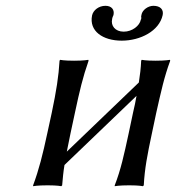

<svg xmlns="http://www.w3.org/2000/svg" viewBox="-20 -638 617 661"><path d="M238 -250C254 -325 265 -372 285 -429L284 -432C284 -432 269 -429 235 -429C200 -429 187 -432 187 -432L185 -429C182 -376 174 -325 158 -249L143 -180C127 -105 114 -54 94 0V3C94 3 109 0 144 0C178 0 191 3 191 3L194 0C196 -24 198 -46 202 -70L450 -308C447 -290 443 -271 438 -250L423 -179C407 -105 396 -54 375 0V3C375 3 390 0 425 0C459 0 472 3 472 3L475 0C478 -57 487 -104 503 -179L518 -250C535 -325 545 -372 566 -429L565 -432C565 -432 550 -429 516 -429C481 -429 468 -432 468 -432L466 -429C465 -404 462 -380 458 -354L210 -116C214 -135 218 -156 223 -180ZM540 -586C544 -605 532 -618 508 -618C490 -618 470 -604 467 -587C467 -587 467 -586 467 -586C466 -584 466 -582 466 -580C467 -577 466 -575 466 -572C466 -572 465 -571 465 -571C461 -549 435 -529 406 -529C376 -529 361 -550 366 -572C366 -574 367 -577 368 -580C370 -583 370 -585 371 -588C374 -604 365 -618 343 -618C320 -618 301 -603 297 -585C286 -531 334 -498 399 -498C463 -498 528 -531 540 -586Z"/></svg>

Font: Libertinus Sans
Style: Italic
Weight: 400
Italic angle: -12°
Designer: Philipp H. Poll, Khaled Hosny
Foundry: Caleb Maclennan
Version: Version 7.050;RELEASE